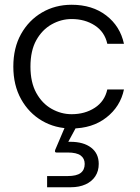

<svg xmlns="http://www.w3.org/2000/svg" viewBox="-20 -528 588 807"><path d="M281 12Q212 12 156.5 -20.5Q101 -53 68.5 -111.5Q36 -170 36 -248Q36 -327 68.5 -385Q101 -443 156.5 -475.5Q212 -508 281 -508Q368 -508 426.5 -463Q485 -418 501 -344H431Q420 -394 378.5 -421Q337 -448 281 -448Q237 -448 197 -425.5Q157 -403 132.5 -359Q108 -315 108 -248Q108 -182 132.5 -137.5Q157 -93 197 -70.5Q237 -48 281 -48Q337 -48 378.5 -75Q420 -102 431 -152H501Q486 -80 427 -34Q368 12 281 12ZM178 259V212H264Q302 212 319 199Q336 186 336 161Q336 138 319 125.5Q302 113 264 113H217Q211 113 211 107Q211 104 212 102L258 -6H307L267 68Q269 68 271.5 68Q274 68 276 68Q331 68 363 92.5Q395 117 395 161Q395 191 380.5 213Q366 235 339.5 247Q313 259 278 259Z"/></svg>

Font: Host Grotesk Light Light
Style: Regular
Weight: 300
Version: Version 1.003